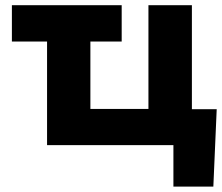

<svg xmlns="http://www.w3.org/2000/svg" viewBox="-20 -548 838 725"><path d="M24.9 -391.1V-528.3H439.5V-391.1H321.3V-136.7H540.5V-528.3H704.6V-135.7H798.3L785.6 156.7H634.8V0H157.7V-391.1Z"/></svg>

Font: Bert Sans Black
Style: Regular
Weight: 900
Designer: Christian Robertson, Adam Twardoch, & Cristiano Sobral
Foundry: Google
Version: Version 12.135;January 10, 2020;FontCreator 12.0.0.2547 64-b